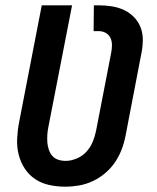

<svg xmlns="http://www.w3.org/2000/svg" viewBox="-20 -690 590 722"><path d="M225 12Q194 12 164.5 5.5Q135 -1 111.5 -17Q88 -33 72.5 -57Q57 -81 50 -109.5Q43 -138 44.5 -169Q46 -200 52 -231L137 -670H251L162 -213Q159 -198 158 -183.5Q157 -169 158 -155Q159 -141 163.5 -127.5Q168 -114 176.5 -104Q185 -94 198.5 -89.5Q212 -85 227 -85Q247 -85 268.5 -94Q290 -103 305 -119.5Q320 -136 328.5 -156.5Q337 -177 341 -197L398 -491Q401 -506 401 -520.5Q401 -535 395.5 -547Q390 -559 378 -566Q366 -573 351 -573H332L333 -670H352Q377 -670 401.5 -666Q426 -662 447 -652Q468 -642 484 -625.5Q500 -609 508.5 -587.5Q517 -566 517 -541Q517 -516 512 -491L452 -179Q447 -153 437.5 -128Q428 -103 412.5 -80Q397 -57 375 -38.5Q353 -20 328 -8.5Q303 3 277 7.5Q251 12 225 12Z"/></svg>

Font: Lode Term
Style: Bold Italic
Weight: 700
Italic angle: -11°
Monospace: yes
Designer: Belleve Invis
Foundry: Belleve Invis
Version: Version 29.2.0